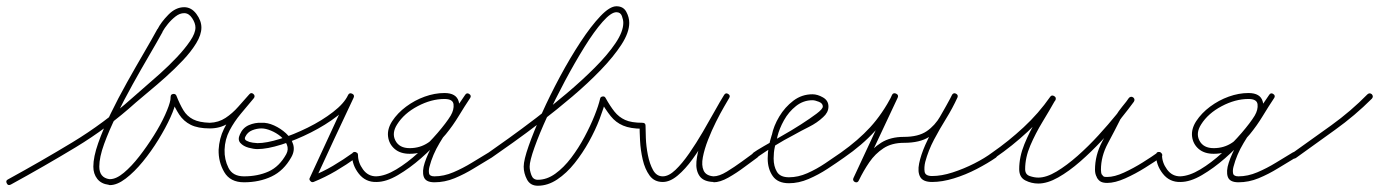

<svg xmlns="http://www.w3.org/2000/svg" viewBox="-29 -572 4403 613"><path d="M-7 14Q-12 5 -4 1Q102 -57 202 -117.5Q302 -178 393 -259Q405 -270 429 -290.5Q453 -311 481.5 -336.5Q510 -362 535.5 -389Q561 -416 578 -441Q595 -466 595 -484Q595 -498 584.5 -514Q574 -530 559 -530Q545 -530 531.5 -519.5Q518 -509 507 -495.5Q496 -482 490 -471Q490 -471 490 -470Q490 -470 490 -470Q473 -439 447.5 -395.5Q422 -352 394.5 -302.5Q367 -253 343 -204Q319 -155 303.5 -112.5Q288 -70 288 -40Q288 -5 320 0Q321 0 322 0Q342 0 366.5 -20.5Q391 -41 415.5 -72.5Q440 -104 462 -139Q484 -174 498 -205Q512 -236 515 -253Q515 -253 515 -253Q515 -253 515 -253Q515 -257 516 -264Q516 -271 524 -272Q531 -273 534 -267Q545 -239 556.5 -220Q568 -201 587.5 -191Q607 -181 641 -180Q641 -180 641 -180Q641 -180 641 -180Q650 -180 650 -171Q650 -161 641 -162Q603 -162 580 -173.5Q557 -185 543 -206.5Q529 -228 516 -259Q513 -266 524 -268Q535 -269 534 -262Q534 -258 533 -251Q533 -251 533 -251Q533 -251 533 -251Q530 -230 515 -197Q500 -164 477 -126.5Q454 -89 427 -56Q400 -23 372.5 -2Q345 19 322 19Q320 19 318 18Q294 15 281.5 -1Q269 -17 269 -40Q269 -71 284.5 -115Q300 -159 324 -208.5Q348 -258 376 -308Q404 -358 430 -402.5Q456 -447 474 -480Q474 -480 474 -480Q474 -479 474 -479Q485 -501 508.5 -525Q532 -549 559 -549Q582 -549 598 -527.5Q614 -506 614 -484Q614 -461 597.5 -434Q581 -407 555 -379.5Q529 -352 500.5 -326.5Q472 -301 446.5 -280Q421 -259 405 -245Q314 -163 213 -102Q112 -41 6 17Q-3 22 -7 14Z M641 -162Q632 -161 631 -171Q631 -180 641 -180Q669 -181 691 -195.5Q713 -210 731.5 -231Q750 -252 767 -271Q773 -278 780 -272Q787 -266 781 -258Q761 -234 740 -209Q719 -184 704 -155.5Q689 -127 688 -94Q688 -94 688 -94Q688 -94 688 -94Q688 -94 688 -94Q687 -63 700.5 -36Q714 -9 750 -9Q794 -9 828.5 -24.5Q863 -40 885 -80Q893 -95 887 -110Q881 -125 867 -136.5Q853 -148 836 -155Q819 -162 806 -162Q806 -162 806 -162Q806 -162 806 -162Q791 -162 776 -156Q761 -150 754 -135Q750 -127 758.5 -122.5Q767 -118 778 -116.5Q789 -115 793 -115Q822 -115 865 -128.5Q908 -142 953.5 -164.5Q999 -187 1034.5 -214.5Q1070 -242 1082 -268Q1086 -277 1095 -273Q1104 -269 1100 -260Q1069 -194 1038 -128Q1007 -62 977 4Q974 9 967 1Q959 -7 965 -9Q1001 -23 1034 -42.5Q1067 -62 1099 -85Q1099 -85 1099 -85Q1099 -85 1099 -85Q1106 -90 1112 -82Q1117 -75 1109 -69Q1077 -46 1043 -26Q1009 -6 972 9Q966 11 962 6Q957 1 960 -4Q990 -70 1021 -136Q1052 -202 1082 -268Q1086 -277 1095 -273Q1104 -269 1100 -260Q1086 -231 1048.5 -202Q1011 -173 963.5 -149Q916 -125 870 -110.5Q824 -96 793 -96Q781 -96 764.5 -100.5Q748 -105 738.5 -115.5Q729 -126 737 -143Q746 -164 765.5 -172.5Q785 -181 806 -180Q806 -180 806 -180Q806 -180 806 -180Q825 -181 846 -171.5Q867 -162 884 -146.5Q901 -131 907 -111Q913 -91 901 -70Q877 -27 838 -8.5Q799 10 750 10Q706 10 687 -22.5Q668 -55 669 -94Q669 -94 669 -94Q669 -94 669 -94Q669 -94 669 -94Q671 -130 686 -160.5Q701 -191 723 -218Q745 -245 767 -271Q773 -278 780 -272Q787 -265 781 -258Q762 -237 742 -214.5Q722 -192 697.5 -177Q673 -162 641 -162Q641 -162 641 -162Q641 -162 641 -162Z M1104 -87V-86Q1114 -86 1114 -77Q1114 -53 1130 -31Q1146 -9 1172 -9Q1201 -10 1236 -31Q1271 -52 1305.5 -83.5Q1340 -115 1368 -147.5Q1396 -180 1410 -203Q1421 -222 1419 -239Q1417 -256 1390 -256Q1348 -256 1304.5 -233Q1261 -210 1239 -175Q1221 -147 1233.5 -123Q1246 -99 1279 -99Q1312 -99 1338 -116.5Q1364 -134 1384.5 -160.5Q1405 -187 1422.5 -216Q1440 -245 1456 -269Q1462 -277 1469 -272Q1477 -267 1472 -259Q1450 -225 1423.5 -189Q1397 -153 1374.5 -115.5Q1352 -78 1342 -39Q1339 -27 1341 -18Q1343 -9 1358 -9Q1388 -9 1418.5 -22Q1449 -35 1477.5 -52.5Q1506 -70 1531 -85Q1531 -85 1531 -85Q1531 -85 1531 -85Q1539 -90 1544 -82Q1549 -74 1541 -69Q1514 -53 1484 -34.5Q1454 -16 1422.5 -3Q1391 10 1358 10Q1330 10 1324 -7.5Q1318 -25 1327 -52.5Q1336 -80 1354 -112.5Q1372 -145 1393 -176.5Q1414 -208 1431.5 -233Q1449 -258 1456 -269Q1461 -277 1469 -272Q1477 -266 1472 -259Q1454 -232 1435.5 -201.5Q1417 -171 1394.5 -143.5Q1372 -116 1344 -98.5Q1316 -81 1279 -81Q1249 -81 1231 -96.5Q1213 -112 1210 -136Q1207 -160 1223 -185Q1240 -211 1267.5 -231.5Q1295 -252 1327 -263.5Q1359 -275 1390 -275Q1428 -275 1435.5 -248Q1443 -221 1426 -193Q1411 -167 1381.5 -133Q1352 -99 1315.5 -67Q1279 -35 1241.5 -13Q1204 9 1173 9Q1138 10 1116.5 -17.5Q1095 -45 1095 -77Q1095 -87 1104 -87Z M1541 -69Q1534 -64 1528 -72Q1523 -79 1531 -85Q1554 -101 1594.5 -130Q1635 -159 1683.5 -196Q1732 -233 1780.5 -274Q1829 -315 1870 -356Q1911 -397 1936 -434Q1961 -471 1961 -499Q1961 -509 1956.5 -521Q1952 -533 1939 -533Q1922 -533 1895 -502.5Q1868 -472 1837 -422Q1806 -372 1775 -314Q1744 -256 1718.5 -200.5Q1693 -145 1677.5 -101.5Q1662 -58 1662 -40Q1662 -28 1667.5 -13Q1673 2 1688 2Q1717 2 1744 -17.5Q1771 -37 1794.5 -68Q1818 -99 1837 -134.5Q1856 -170 1869 -202.5Q1882 -235 1887 -257Q1888 -263 1895 -264Q1901 -265 1904 -260Q1919 -233 1933 -215.5Q1947 -198 1967 -189Q1987 -180 2022 -180Q2032 -180 2032 -171Q2032 -161 2022 -161Q1984 -161 1960.5 -171Q1937 -181 1921 -201Q1905 -221 1888 -250Q1885 -256 1896 -257Q1907 -259 1905 -253Q1899 -228 1885.5 -192.5Q1872 -157 1851.5 -120Q1831 -83 1805.5 -51Q1780 -19 1750 1Q1720 21 1688 21Q1664 21 1653.5 1Q1643 -19 1643 -40Q1643 -61 1659 -106.5Q1675 -152 1701 -210Q1727 -268 1759 -327.5Q1791 -387 1824.5 -438Q1858 -489 1888 -520.5Q1918 -552 1939 -552Q1961 -552 1970.5 -534.5Q1980 -517 1980 -499Q1980 -468 1955 -429.5Q1930 -391 1889 -348.5Q1848 -306 1798.5 -264Q1749 -222 1699.5 -184Q1650 -146 1608.5 -116.5Q1567 -87 1541 -69Q1541 -69 1541 -69Q1541 -69 1541 -69Z M2013 -171Q2013 -180 2022 -180Q2032 -180 2032 -171Q2032 -158 2033 -131.5Q2034 -105 2039.5 -77Q2045 -49 2056 -29Q2067 -9 2087 -9Q2106 -9 2127.5 -29.5Q2149 -50 2171.5 -82.5Q2194 -115 2215 -151Q2236 -187 2253.5 -218.5Q2271 -250 2283 -269Q2288 -277 2296 -272Q2304 -267 2299 -259Q2295 -252 2283 -231.5Q2271 -211 2257 -183Q2243 -155 2231.5 -125.5Q2220 -96 2215 -70Q2210 -44 2217.5 -27.5Q2225 -11 2249 -9Q2249 -9 2249 -9Q2249 -9 2249 -9Q2267 -9 2291.5 -24Q2316 -39 2340 -56.5Q2364 -74 2379 -85Q2386 -90 2392 -82Q2397 -75 2389 -69Q2372 -57 2347.5 -38.5Q2323 -20 2296.5 -5Q2270 10 2249 10Q2249 10 2249 9Q2249 9 2249 9Q2217 8 2204.5 -10Q2192 -28 2194.5 -56Q2197 -84 2208 -116Q2219 -148 2234 -179Q2249 -210 2262.5 -234Q2276 -258 2283 -269Q2288 -277 2296 -272Q2304 -267 2299 -259Q2286 -238 2267.5 -204.5Q2249 -171 2227.5 -134Q2206 -97 2182.5 -64.5Q2159 -32 2134.5 -11.5Q2110 9 2087 9Q2060 9 2045 -11.5Q2030 -32 2023 -62.5Q2016 -93 2014.5 -123Q2013 -153 2013 -171Q2013 -171 2013 -171Q2013 -171 2013 -171Z M2387 -69Q2380 -64 2374 -72Q2369 -79 2377 -85Q2385 -91 2410 -105.5Q2435 -120 2467 -138Q2499 -156 2528.5 -175Q2558 -194 2578 -209Q2598 -224 2598 -232Q2598 -242 2585.5 -247Q2573 -252 2565 -252Q2536 -252 2512.5 -233.5Q2489 -215 2474 -188Q2459 -161 2453 -136Q2453 -136 2453 -136Q2453 -135 2453 -135Q2448 -118 2444.5 -101.5Q2441 -85 2441 -66Q2441 -41 2451.5 -23.5Q2462 -6 2490 -6Q2519 -6 2548.5 -19Q2578 -32 2605.5 -50.5Q2633 -69 2656 -85Q2656 -85 2656 -85Q2656 -85 2656 -85Q2663 -90 2669 -82Q2674 -75 2666 -69Q2642 -52 2613 -33Q2584 -14 2552.5 -0.5Q2521 13 2490 13Q2454 13 2438 -10Q2422 -33 2422 -66Q2422 -86 2425.5 -104Q2429 -122 2435 -141Q2435 -141 2435 -140Q2435 -140 2435 -140Q2441 -170 2459 -200Q2477 -230 2504 -250.5Q2531 -271 2565 -271Q2581 -271 2598.5 -261Q2616 -251 2616 -232Q2616 -222 2611.5 -213.5Q2607 -205 2599 -198Q2580 -180 2554 -167Q2528 -154 2505 -141Q2474 -125 2445 -107Q2416 -89 2387 -69Q2387 -69 2387 -69Q2387 -69 2387 -69Z M2666 -69Q2659 -64 2653 -72Q2648 -79 2656 -85Q2711 -124 2749.5 -166Q2788 -208 2820 -269Q2824 -277 2832 -273Q2841 -269 2837 -260Q2806 -194 2775 -128Q2744 -62 2713 4Q2709 13 2700 8Q2692 4 2696 -4Q2713 -38 2734 -68Q2755 -98 2784.5 -116.5Q2814 -135 2857 -135Q2903 -135 2929.5 -153Q2956 -171 2973.5 -201.5Q2991 -232 3011 -269Q3015 -277 3023 -273Q3031 -269 3028 -261Q3012 -226 2991.5 -193Q2971 -160 2953 -126Q2935 -92 2925 -55Q2921 -38 2923 -24Q2925 -10 2947 -10Q2977 -10 3012.5 -21.5Q3048 -33 3081.5 -50Q3115 -67 3139 -85Q3139 -85 3139 -85Q3139 -85 3139 -85Q3147 -90 3153 -83Q3158 -75 3151 -69Q3125 -51 3089.5 -32.5Q3054 -14 3016.5 -2.5Q2979 9 2947 9Q2918 9 2909 -7Q2900 -23 2905.5 -50Q2911 -77 2925 -109Q2939 -141 2956.5 -172Q2974 -203 2989 -229Q3004 -255 3010 -268Q3014 -277 3023 -272Q3032 -268 3027 -260Q3006 -220 2986.5 -187Q2967 -154 2937.5 -135Q2908 -116 2857 -116Q2818 -116 2791.5 -98.5Q2765 -81 2746.5 -54Q2728 -27 2713 4Q2709 13 2700 9Q2692 4 2696 -4Q2727 -70 2757.5 -136Q2788 -202 2819 -269Q2823 -277 2832 -273Q2841 -268 2836 -260Q2804 -197 2764 -153Q2724 -109 2666 -69Q2666 -69 2666 -69Q2666 -69 2666 -69Z M3149 -69Q3142 -64 3136 -72Q3131 -79 3139 -85Q3191 -121 3239 -165.5Q3287 -210 3324 -263Q3329 -270 3337 -265Q3345 -260 3340 -252Q3322 -220 3299.5 -183Q3277 -146 3260.5 -107.5Q3244 -69 3244 -32Q3244 -15 3258.5 -10Q3273 -5 3286 -5Q3312 -5 3344.5 -24.5Q3377 -44 3411.5 -74.5Q3446 -105 3478 -140Q3510 -175 3535.5 -206.5Q3561 -238 3575 -259Q3581 -266 3588 -260Q3596 -254 3590 -247Q3580 -234 3569 -220.5Q3558 -207 3549 -192Q3549 -192 3549 -192Q3549 -193 3549 -193Q3530 -155 3508 -114Q3486 -73 3486 -30Q3486 -20 3489 -14Q3489 -14 3489 -14Q3489 -15 3489 -15Q3493 -9 3495.5 -8Q3498 -7 3506 -7Q3529 -7 3559.5 -21Q3590 -35 3619.5 -53.5Q3649 -72 3667 -85Q3674 -90 3680 -82Q3685 -75 3677 -69Q3658 -56 3627 -36.5Q3596 -17 3563.5 -2.5Q3531 12 3506 12Q3494 12 3486.5 8.5Q3479 5 3473 -5Q3473 -5 3473 -6Q3473 -6 3473 -6Q3467 -16 3467 -30Q3467 -76 3489.5 -119Q3512 -162 3533 -201Q3533 -201 3533 -202Q3533 -202 3533 -202Q3542 -217 3553.5 -231Q3565 -245 3576 -259Q3581 -266 3589 -261Q3596 -255 3591 -247Q3575 -225 3548.5 -192Q3522 -159 3489 -123.5Q3456 -88 3420 -56.5Q3384 -25 3349.5 -5.5Q3315 14 3286 14Q3264 14 3244.5 4Q3225 -6 3225 -32Q3225 -71 3241.5 -111.5Q3258 -152 3281 -190Q3304 -228 3324 -262Q3328 -270 3337 -264Q3345 -259 3340 -251Q3302 -198 3252.5 -152Q3203 -106 3149 -69Q3149 -69 3149 -69Q3149 -69 3149 -69Z M3671 -87V-86Q3681 -86 3681 -77Q3681 -53 3697 -31Q3713 -9 3739 -9Q3768 -10 3803 -31Q3838 -52 3872.5 -83.5Q3907 -115 3935 -147.5Q3963 -180 3977 -203Q3988 -222 3986 -239Q3984 -256 3957 -256Q3915 -256 3871.5 -233Q3828 -210 3806 -175Q3788 -147 3800.5 -123Q3813 -99 3846 -99Q3879 -99 3905 -116.5Q3931 -134 3951.5 -160.5Q3972 -187 3989.5 -216Q4007 -245 4023 -269Q4029 -277 4036 -272Q4044 -267 4039 -259Q4017 -225 3990.5 -189Q3964 -153 3941.5 -115.5Q3919 -78 3909 -39Q3906 -27 3908 -18Q3910 -9 3925 -9Q3955 -9 3985.5 -22Q4016 -35 4044.5 -52.5Q4073 -70 4098 -85Q4098 -85 4098 -85Q4098 -85 4098 -85Q4106 -90 4111 -82Q4116 -74 4108 -69Q4081 -53 4051 -34.5Q4021 -16 3989.5 -3Q3958 10 3925 10Q3897 10 3891 -7.5Q3885 -25 3894 -52.5Q3903 -80 3921 -112.5Q3939 -145 3960 -176.5Q3981 -208 3998.5 -233Q4016 -258 4023 -269Q4028 -277 4036 -272Q4044 -266 4039 -259Q4021 -232 4002.5 -201.5Q3984 -171 3961.5 -143.5Q3939 -116 3911 -98.5Q3883 -81 3846 -81Q3816 -81 3798 -96.5Q3780 -112 3777 -136Q3774 -160 3790 -185Q3807 -211 3834.5 -231.5Q3862 -252 3894 -263.5Q3926 -275 3957 -275Q3995 -275 4002.5 -248Q4010 -221 3993 -193Q3978 -167 3948.5 -133Q3919 -99 3882.5 -67Q3846 -35 3808.5 -13Q3771 9 3740 9Q3705 10 3683.5 -17.5Q3662 -45 3662 -77Q3662 -87 3671 -87Z M4095 -70Q4090 -78 4097 -83Q4159 -127 4221.5 -172Q4284 -217 4337 -271Q4337 -271 4337 -271Q4337 -271 4337 -271Q4344 -277 4351 -271Q4357 -264 4351 -257Q4297 -203 4233.5 -157.5Q4170 -112 4109 -68Q4101 -62 4095 -70Z"/></svg>

Font: FRB American Cursive Guidelines Arrows Extralight
Style: Italic
Weight: 200
Italic angle: -25°
Version: Version 2.0;Modular Font Editor K font №1